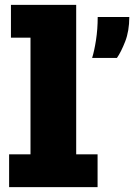

<svg xmlns="http://www.w3.org/2000/svg" viewBox="-20 -770 552 790"><path d="M17.5 0V-135H105.5V-615H25V-750H293.5V-135H381.5V0ZM359 -531.5Q368 -560 375 -605Q382 -650 382 -700H512Q512 -642.5 495 -599Q478 -555.5 461 -531.5Z"/></svg>

Font: Trispace SemiCondensed ExtraBold
Style: Regular
Weight: 800
Width: 4
Designer: Tyler Finck
Foundry: Etcetera Type Company
Version: Version 1.210; ttfautohint (v1.8.3)